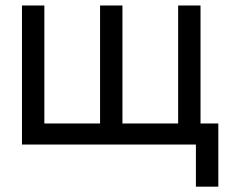

<svg xmlns="http://www.w3.org/2000/svg" viewBox="-20 -536 835 712"><path d="M61.5 -515.6H144.5V-78.1H351.1V-515.6H434.1V-78.1H640.6V-515.6H723.6V0H61.5ZM706.5 156.2V0H670.4V-78.1H789.6V156.2Z"/></svg>

Font: Inter Display
Style: Regular
Weight: 400
Designer: Rasmus Andersson
Foundry: rsms
Version: Version 4.001;git-9221beed3